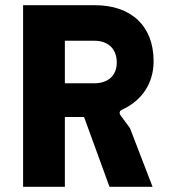

<svg xmlns="http://www.w3.org/2000/svg" viewBox="-20 -720 651 740"><path d="M69 0H230V-269H304L402 0H568L481 -226L445 -275C438 -284 441 -293 450 -297C523 -330 572 -395 572 -484C572 -621 485 -700 345 -700H69ZM343 -399H230V-563H343C396 -563 430 -533 430 -479C430 -428 396 -399 343 -399Z"/></svg>

Font: Finlandica
Style: Bold
Weight: 700
Designer: Niklas Ekholm, Juho Hiilivirta, Jaakko Suomalainen
Foundry: Helsinki Type Studio
Version: Version 2.000;Glyphs 3.2 (3202)